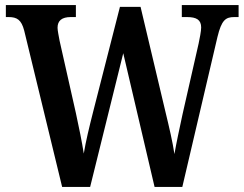

<svg xmlns="http://www.w3.org/2000/svg" viewBox="-20 -734 958 754"><path d="M75 -614 224 0H334L464 -525L587 0H696L834 -589C850 -655 866 -667 900 -667H917V-714H694V-667H714C752 -667 770 -656 770 -626C770 -612 764 -582 760 -563L697 -286C684 -225 673 -175 665 -129C658 -176 645 -232 629 -298L532 -707H451L346 -296C330 -233 317 -179 309 -131C302 -176 290 -235 278 -290L214 -574C211 -591 206 -614 206 -625C206 -653 223 -667 258 -667H278V-714H3V-667H14C47 -667 64 -656 75 -614Z"/></svg>

Font: Noto Serif Myanmar Condensed SemiBold
Style: Regular
Weight: 600
Width: 3
Designer: Ben Mitchell and the Monotype Design Team
Foundry: Monotype Imaging Inc.
Version: Version 2.106